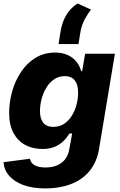

<svg xmlns="http://www.w3.org/2000/svg" viewBox="-21 -850 681 1086"><path d="M235.8 215.8Q162.1 215.8 110.4 196.3Q58.6 176.8 30 143.3Q1.5 109.9 -1 67.4L148.4 47.9Q150.9 62.5 160.9 73.5Q170.9 84.5 189.7 90.8Q208.5 97.2 236.8 97.2Q292.5 97.2 327.1 70.8Q361.8 44.4 370.6 -3.9L387.2 -95.2L371.1 -94.7Q356.9 -70.3 335.9 -50.3Q314.9 -30.3 286.4 -18.8Q257.8 -7.3 219.2 -7.3Q165.5 -7.3 123 -29.5Q80.6 -51.8 55.7 -96.9Q30.8 -142.1 30.8 -211.4Q30.8 -273.4 48.1 -334Q65.4 -394.5 98.6 -444.1Q131.8 -493.7 180.4 -523.2Q229 -552.7 291 -552.7Q325.2 -552.7 350.8 -543.2Q376.5 -533.7 394.3 -518.3Q412.1 -502.9 422.9 -484.4Q433.6 -465.8 438 -447.3L443.8 -447.8L460.4 -545.9H628.9L539.1 -6.8Q526.4 68.4 484.9 117.9Q443.4 167.5 379.4 191.7Q315.4 215.8 235.8 215.8ZM280.3 -132.3Q315.9 -132.3 342.3 -150.1Q368.7 -168 386.2 -197Q403.8 -226.1 412.4 -260.3Q420.9 -294.4 420.9 -326.7Q420.9 -370.6 402.1 -395Q383.3 -419.4 345.7 -419.4Q311 -419.4 284.7 -401.1Q258.3 -382.8 240.5 -353Q222.7 -323.2 213.9 -288.6Q205.1 -253.9 205.1 -221.2Q205.1 -178.2 223.9 -155.3Q242.7 -132.3 280.3 -132.3ZM310.1 -600.6 321.3 -669.9Q327.6 -709.5 341.3 -740.2Q355 -771 374.8 -793.5Q394.5 -815.9 418 -830.1L493.7 -795.9Q478.5 -777.3 459.2 -742.4Q439.9 -707.5 433.1 -664.1L422.9 -600.6Z"/></svg>

Font: Inter ExtraBold
Style: Italic
Weight: 800
Italic angle: -9.3988°
Designer: Rasmus Andersson
Foundry: rsms
Version: Version 4.001;git-66647c0bb